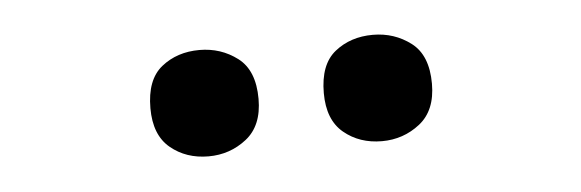

<svg xmlns="http://www.w3.org/2000/svg" viewBox="-26 -791 648 214"><g transform="rotate(-5 298.5 -684.5)"><path d="M141 -684Q141 -716 158.5 -730Q176 -744 201 -744Q225 -744 243.5 -730Q262 -716 262 -684Q262 -654 243.5 -639.5Q225 -625 201 -625Q176 -625 158.5 -639.5Q141 -654 141 -684ZM335 -684Q335 -716 352.5 -730Q370 -744 395 -744Q419 -744 437.5 -730Q456 -716 456 -684Q456 -654 437.5 -639.5Q419 -625 395 -625Q370 -625 352.5 -639.5Q335 -654 335 -684Z"/></g></svg>

Font: Noto Sans SemiBold
Style: Regular
Weight: 600
Designer: Monotype Design Team
Foundry: Monotype Imaging Inc.
Version: Version 2.007